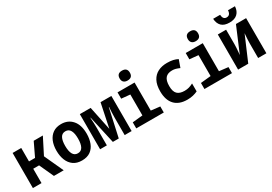

<svg xmlns="http://www.w3.org/2000/svg" viewBox="26 -1673 3658 2585"><g transform="rotate(-30 1855.0 -380.0)"><path d="M35 0V-546H169V-337H263L363 -546H505L378 -296L514 0H362L260 -223H169V0Z M796 10Q717 10 665 -27Q613 -64 587 -128.5Q561 -193 561 -276Q561 -360 587.5 -423Q614 -486 665.5 -521.5Q717 -557 793 -557Q900 -557 964.5 -483Q1029 -409 1029 -272Q1029 -192 1004.5 -128Q980 -64 928.5 -27Q877 10 796 10ZM795 -102Q847 -102 871 -146.5Q895 -191 895 -274Q895 -357 870.5 -400.5Q846 -444 795 -444Q743 -444 719 -400Q695 -356 695 -274Q695 -191 719.5 -146.5Q744 -102 795 -102Z M1080 0V-546H1248L1325 -176L1402 -546H1570V0H1462V-270Q1462 -303 1464 -345Q1466 -387 1469 -432H1465L1370 0H1278L1182 -432H1178Q1181 -389 1183 -347.5Q1185 -306 1185 -270V0Z M1863 -616Q1826 -616 1805 -635.5Q1784 -655 1784 -693Q1784 -770 1863 -770Q1943 -770 1943 -693Q1943 -616 1863 -616ZM1642 0V-94L1801 -110V-435L1666 -448V-546H1931V-110L2070 -94V0Z M2434 10Q2305 10 2237.5 -62.5Q2170 -135 2170 -270Q2170 -369 2204 -432.5Q2238 -496 2298.5 -526.5Q2359 -557 2439 -557Q2493 -557 2533 -548Q2573 -539 2604 -522L2563 -406Q2529 -421 2503.5 -428Q2478 -435 2449 -435Q2379 -435 2345 -396Q2311 -357 2311 -271Q2311 -186 2347.5 -149Q2384 -112 2460 -112Q2499 -112 2529.5 -121Q2560 -130 2595 -148V-25Q2561 -9 2521.5 0.5Q2482 10 2434 10Z M2923 -616Q2886 -616 2865 -635.5Q2844 -655 2844 -693Q2844 -770 2923 -770Q3003 -770 3003 -693Q3003 -616 2923 -616ZM2702 0V-94L2861 -110V-435L2726 -448V-546H2991V-110L3130 -94V0Z M3225 0V-546H3354V-321Q3354 -298 3352 -264Q3350 -230 3347 -199.5Q3344 -169 3343 -158L3507 -546H3665V0H3537V-221Q3537 -247 3538.5 -278Q3540 -309 3542.5 -337.5Q3545 -366 3546 -381L3383 0ZM3444 -605Q3363 -605 3321.5 -645.5Q3280 -686 3276 -760H3384Q3388 -685 3444 -685Q3503 -685 3507 -760H3615Q3611 -687 3568 -646Q3525 -605 3444 -605Z"/></g></svg>

Font: Noto Sans Mono Condensed
Style: Bold
Weight: 700
Width: 3
Designer: Monotype Design Team
Foundry: Monotype Imaging Inc.
Version: Version 2.014